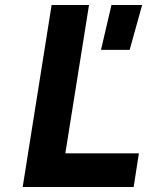

<svg xmlns="http://www.w3.org/2000/svg" viewBox="-20 -750 640 770"><path d="M71 0 187 -730H337L242 -135H537L516 0ZM385 -550 427 -730H550L500 -550Z"/></svg>

Font: JetBrains Mono NL ExtraBold
Style: Italic
Weight: 800
Italic angle: -9°
Monospace: yes
Designer: Philipp Nurullin, Konstantin Bulenkov
Foundry: JetBrains
Version: Version 2.305; ttfautohint (v1.8.4.7-5d5b)